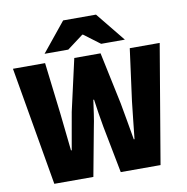

<svg xmlns="http://www.w3.org/2000/svg" viewBox="-92 -948 1007 1036"><g transform="rotate(-10 412.0 -430.0)"><path d="M122 0 10 -650H186L220 -366Q225 -315 231 -264Q237 -213 242 -162H246Q255 -213 264 -264.5Q273 -316 282 -366L346 -650H490L550 -366Q559 -317 568 -265.5Q577 -214 586 -162H590Q595 -214 601 -265.5Q607 -317 612 -366L650 -650H814L704 0H486L436 -258Q429 -296 423 -335Q417 -374 412 -410H408Q403 -374 397.5 -335Q392 -296 384 -258L336 0ZM192 -700 322 -860H502L632 -700H502L414 -766H410L322 -700Z"/></g></svg>

Font: Source Sans 3 Black
Style: Regular
Weight: 900
Designer: Paul D. Hunt
Foundry: Adobe
Version: Version 3.046;hotconv 1.0.118;makeotfexe 2.5.65603